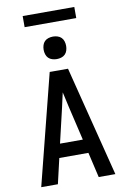

<svg xmlns="http://www.w3.org/2000/svg" viewBox="-116 -1194 833 1260"><g transform="rotate(-10 300.0 -563.5)"><path d="M53 0 239 -735H361L547 0H436L397 -168H203L164 0ZM224 -260H376L322 -490Q317 -515 311 -539.5Q305 -564 300 -588Q295 -564 289 -539.5Q283 -515 278 -490ZM300 -810Q285 -810 270 -814.5Q255 -819 244.5 -829.5Q234 -840 229.5 -855Q225 -870 225 -885Q225 -900 229.5 -915Q234 -930 244.5 -940.5Q255 -951 270 -955.5Q285 -960 300 -960Q315 -960 330 -955.5Q345 -951 355.5 -940.5Q366 -930 370.5 -915Q375 -900 375 -885Q375 -870 370.5 -855Q366 -840 355.5 -829.5Q345 -819 330 -814.5Q315 -810 300 -810ZM128 -1053V-1127H472V-1053Z"/></g></svg>

Font: Iosevka Aile Semibold
Style: Regular
Weight: 600
Designer: Belleve Invis
Foundry: Belleve Invis
Version: Version 31.1.0; ttfautohint (v1.8.4)